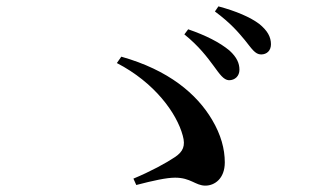

<svg xmlns="http://www.w3.org/2000/svg" viewBox="-20 -738 1040 603"><path d="M651 -531C670 -505 682 -487 699 -486C718 -486 732 -499 732 -519C732 -539 724 -558 701 -579C670 -605 626 -627 571 -646L559 -630C605 -593 631 -558 651 -531ZM749 -612C770 -586 781 -567 800 -567C818 -567 831 -579 831 -599C831 -622 820 -642 794 -663C766 -684 722 -703 666 -718L655 -702C706 -664 728 -637 749 -612ZM399 -177 408 -157C462 -171 503 -180 530 -180C579 -180 594 -155 625 -155C654 -155 686 -177 686 -228C686 -270 674 -315 646 -362C598 -443 510 -518 361 -560L347 -540C465 -479 535 -383 554 -312C563 -280 555 -262 530 -245C502 -226 452 -199 399 -177Z"/></svg>

Font: Noto Serif CJK SC SemiBold
Style: Regular
Weight: 600
Designer: Ryoko NISHIZUKA 西塚涼子 (kana & ideographs); Frank Grießhammer (Latin, Greek & Cyrillic); Wenlong ZHANG 张文龙 (bopomofo); San
Foundry: Adobe
Version: Version 2.001;hotconv 1.1.0;makeotfexe 2.6.0